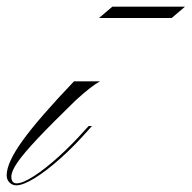

<svg xmlns="http://www.w3.org/2000/svg" viewBox="-102 -547 575 576"><path d="M-53 9Q-65 9 -73.5 0.5Q-82 -8 -82 -21Q-82 -59 -34 -125.5Q14 -192 120 -303H198Q185 -296 166.5 -281.5Q148 -267 125 -246Q54 -177 11.5 -132Q-31 -87 -49.5 -60Q-68 -33 -68 -17Q-68 3 -52 3Q-34 3 -0.5 -18.5Q33 -40 73.5 -76.5Q114 -113 152 -156L164 -169H174L165 -159Q122 -110 79.5 -72Q37 -34 2 -12.5Q-33 9 -53 9ZM195 -493 235 -527H453L413 -493Z"/></svg>

Font: Ballet 16pt
Style: Regular
Weight: 400
Designer: Maximiliano R. Sproviero
Foundry: Omnibus-Type
Version: Version 1.100; ttfautohint (v1.8.3)